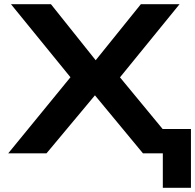

<svg xmlns="http://www.w3.org/2000/svg" viewBox="-20 -725 923 908"><path d="M750 163V0H687V-115H883V163ZM19 0 338 -390 339 -328 32 -705H221L435 -437H430L646 -705H829L522 -328V-390L844 0H656L425 -279H433L200 0Z"/></svg>

Font: Nunito Sans 7pt Expanded
Style: Bold
Weight: 700
Width: 7
Designer: Vernon Adams
Foundry: Vernon Adams
Version: Version 3.101;gftools[0.9.27]